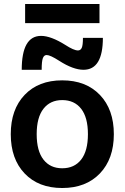

<svg xmlns="http://www.w3.org/2000/svg" viewBox="-20 -933 625 963"><path d="M106 -817V-913H479V-817ZM307 -708Q350 -680 371 -680Q384 -680 390 -693Q396 -706 396 -743H496Q496 -583 399 -583Q347 -583 277 -628Q232 -657 214 -657Q201 -657 195 -641.5Q189 -626 189 -583H89Q89 -753 186 -753Q235 -753 307 -708ZM103.5 -457Q173 -530 292 -530Q411 -530 481 -457Q551 -384 551 -260Q551 -136 481 -63Q411 10 292 10Q173 10 103.5 -63Q34 -136 34 -260Q34 -384 103.5 -457ZM292 -89Q353 -89 387 -132.5Q421 -176 421 -260Q421 -344 387 -387.5Q353 -431 292 -431Q232 -431 198 -387.5Q164 -344 164 -260Q164 -176 198 -132.5Q232 -89 292 -89Z"/></svg>

Font: M PLUS 1p
Style: Bold
Weight: 700
Version: Version 1.062